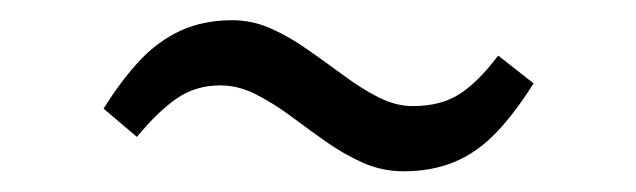

<svg xmlns="http://www.w3.org/2000/svg" viewBox="-20 -377 629 190"><path d="M379.5 -207.5Q358 -207.5 339 -216Q320 -224.5 302 -237.2Q284 -250 266.8 -262.8Q249.5 -275.5 232.5 -284Q215.5 -292.5 198 -292.5Q173.5 -292.5 154.8 -279.5Q136 -266.5 115.5 -241.5L82.5 -269.5Q100 -297.5 118.2 -317Q136.5 -336.5 159 -346.8Q181.5 -357 210 -357Q230 -357 248.8 -348.5Q267.5 -340 285.5 -327.2Q303.5 -314.5 320.8 -301.8Q338 -289 355 -280.5Q372 -272 388.5 -272Q416 -272 434.5 -283.8Q453 -295.5 473 -322L508 -294.5Q489.5 -265 470.8 -245.5Q452 -226 429.8 -216.8Q407.5 -207.5 379.5 -207.5Z"/></svg>

Font: Merriweather 24pt Light
Style: Italic
Weight: 300
Italic angle: -7.8°
Version: Version 2.101